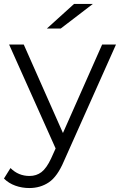

<svg xmlns="http://www.w3.org/2000/svg" viewBox="-45 -751 607 970"><path d="M103 199Q66 199 32.5 187Q-1 175 -25 151L8 98Q48 138 104 138Q139 138 164.5 118.5Q190 99 213 50L236 -1L1 -526H75L273 -79L471 -526H541L278 63Q245 141 202 170Q159 199 103 199ZM192 -607 329 -731H424L262 -607Z"/></svg>

Font: Montserrat
Style: Regular
Weight: 400
Designer: Julieta Ulanovsky
Foundry: Julieta Ulanovsky
Version: Version 9.000; ttfautohint (v1.8.4.7-5d5b)